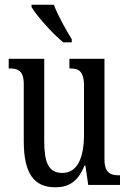

<svg xmlns="http://www.w3.org/2000/svg" viewBox="-20 -786 550 816"><path d="M249 -606H285V-619C262 -657 225 -721 209 -766H114V-756C134 -721 204 -642 249 -606ZM215 10C269 10 310 -11 339 -82H343L355 0H490V-41H486C452 -41 424 -49 424 -109V-536H275V-495H278C312 -495 337 -486 337 -422V-215C337 -117 310 -51 245 -51C185 -51 168 -97 168 -188V-536H17V-495H21C56 -495 81 -486 81 -428V-186C81 -48 125 10 215 10Z"/></svg>

Font: Noto Serif Devanagari ExtraCondensed
Style: Regular
Weight: 400
Width: 2
Designer: Universal Thirst, Indian Type Foundry and the Monotype Design Team
Foundry: Monotype Imaging Inc.
Version: Version 2.004